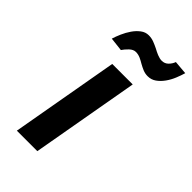

<svg xmlns="http://www.w3.org/2000/svg" viewBox="-237 -853 928 928"><g transform="rotate(45 227.0 -389.0)"><path d="M85 -639Q91 -659 101.5 -683Q112 -707 126.5 -728Q141 -749 159.5 -763Q178 -777 200 -777Q219 -777 236 -770.5Q253 -764 269 -756Q285 -747 300 -741Q308 -738 315.5 -736Q323 -734 331 -734Q351 -734 364.5 -747.5Q378 -761 384 -778L454 -772Q448 -751 438 -726.5Q428 -702 413 -681Q398 -660 379 -646.5Q360 -633 336 -633Q318 -633 302.5 -639.5Q287 -646 273 -654Q266 -658 259 -662Q252 -666 245 -669Q229 -676 213 -676Q196 -676 180 -660.5Q164 -645 155 -631ZM313 -554 215 0H75L173 -554Z"/></g></svg>

Font: Fz Poppins SemBd
Style: Italic
Weight: 600
Italic angle: -10°
Designer: Ninad Kale (Devanagari), Jonny Pinhorn (Latin)
Foundry: Indian Type Foundry
Version: Vit hóa bi Vntype.Com & FontZin.Com